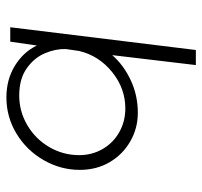

<svg xmlns="http://www.w3.org/2000/svg" viewBox="-36 -407 631 599"><g transform="rotate(-90 279.5 -107.5)"><path d="M494 -391 423 188H376L407 -73Q377 -38 329.5 -15.5Q282 7 227 7Q179 7 138 -16.5Q97 -40 73 -81Q49 -122 49 -174Q49 -234 79.5 -287Q110 -340 162 -371.5Q214 -403 275 -403Q331 -403 374 -376.5Q417 -350 437 -308L449 -391ZM241 -32Q303 -32 354 -73Q405 -114 420 -176L426 -218Q427 -249 413 -282.5Q399 -316 366 -339.5Q333 -363 281 -363Q231 -363 188 -337.5Q145 -312 120 -269Q95 -226 95 -176Q95 -136 114 -103Q133 -70 166.5 -51Q200 -32 241 -32Z"/></g></svg>

Font: Josefin Sans Light
Style: Italic
Weight: 300
Italic angle: -7°
Designer: Santiago Orozco
Foundry: Typemade
Version: Version 2.000